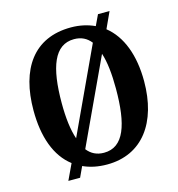

<svg xmlns="http://www.w3.org/2000/svg" viewBox="-116 -855 920 995"><g transform="rotate(-15 344.5 -357.5)"><path d="M168 -45 128 40H191L217 -16C254 1 296 10 345 10C535 10 641 -137 641 -358C641 -497 600 -606 522 -668L562 -755H500L473 -698C436 -715 394 -725 346 -725C145 -725 48 -580 48 -359C48 -217 87 -107 168 -45ZM436 -619 224 -163C207 -212 199 -278 199 -358C199 -551 240 -662 346 -662C385 -662 414 -647 436 -619ZM345 -53C306 -53 277 -68 255 -96L467 -551C483 -503 490 -437 490 -358C490 -166 452 -53 345 -53Z"/></g></svg>

Font: Noto Serif Devanagari Condensed
Style: Bold
Weight: 700
Width: 3
Designer: Universal Thirst, Indian Type Foundry and the Monotype Design Team
Foundry: Monotype Imaging Inc.
Version: Version 2.004